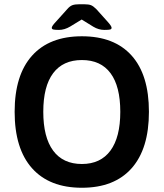

<svg xmlns="http://www.w3.org/2000/svg" viewBox="-20 -878 771 905"><path d="M49 -351Q49 -524 131 -615.5Q213 -707 366 -707Q519 -707 600.5 -616Q682 -525 682 -351Q682 -177 600.5 -85Q519 7 366 7Q213 7 131 -85Q49 -177 49 -351ZM547 -351Q547 -471 501 -533Q455 -595 366 -595Q277 -595 230.5 -533Q184 -471 184 -351Q184 -231 230.5 -168Q277 -105 366 -105Q454 -105 500.5 -168Q547 -231 547 -351ZM224 -747Q224 -755 243 -775L297 -835Q309 -849 321 -853.5Q333 -858 355 -858H375Q398 -858 409 -853.5Q420 -849 434 -835L487 -776Q506 -755 506 -747Q506 -741 499.5 -739Q493 -737 472 -737Q445 -737 420 -752L365 -786L311 -753Q284 -737 258 -737Q238 -737 231 -739Q224 -741 224 -747Z"/></svg>

Font: Asap-SemiBold
Style: Regular
Weight: 600
Designer: Pablo Cosgaya
Foundry: Omnibus-Type
Version: Version 2.000; ttfautohint (v1.8)